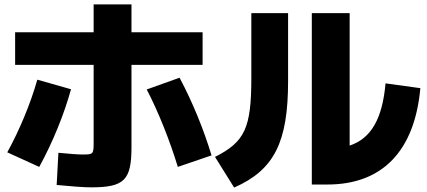

<svg xmlns="http://www.w3.org/2000/svg" viewBox="-20 -805 1915 862"><path d="M388.7 36.1C538.1 36.1 570.3 3.9 570.3 -144.5V-513.7H889.6V-660.2H570.3V-785.2H400.4V-660.2H47.9V-513.7H400.4V-166C400.4 -113.3 399.4 -111.3 350.6 -111.3C331.1 -111.3 290 -114.3 242.2 -119.1L234.4 25.4C292 31.2 355.5 36.1 388.7 36.1ZM12.7 -121.1 156.2 -55.7C216.8 -166 268.6 -293.9 298.8 -404.3L147.5 -447.3C117.2 -339.8 67.4 -220.7 12.7 -121.1ZM778.3 -55.7 929.7 -107.4C895.5 -220.7 844.7 -346.7 786.1 -456.1L638.7 -403.3C690.4 -304.7 743.2 -171.9 778.3 -55.7Z M1379.9 23.4H1450.2C1697.3 23.4 1841.8 -127.9 1867.2 -409.2L1710.9 -430.7C1696.8 -272 1646.5 -183.6 1549.8 -151.4V-746.1H1379.9ZM945.3 -100.6 1031.2 37.1C1210.9 -42 1273.4 -166 1273.4 -441.4V-746.1H1108.4V-454.1C1108.4 -230.5 1079.1 -168 945.3 -100.6Z"/></svg>

Font: Pretendard Black
Style: Regular
Weight: 900
Designer: Base glyphs from Inter by Rasmus Andersson; Hangeul glyphs from Noto Sans CJK(Source Han Sans) by Jang Soo-young and Kan
Foundry: Kil Hyung-jin
Version: Version 1.309;Glyphs 3.2 (3225)